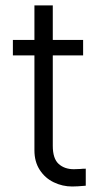

<svg xmlns="http://www.w3.org/2000/svg" viewBox="-20 -677 373 705"><path d="M285.2 -473.6H173.8V-141.6Q173.8 -94.7 195.3 -75.2Q216.8 -55.7 251 -55.7L275.4 -56.6Q283.2 -57.6 294.9 -57.6V4.9Q262.7 7.8 245.1 7.8Q209.5 7.8 177.5 -7.6Q145.5 -22.9 126 -53Q106.4 -83 106.4 -125V-473.6H27.3V-530.3H106.4V-657.2H173.8V-530.3H285.2Z"/></svg>

Font: Pretendard GOV Light
Style: Regular
Weight: 300
Designer: Base glyphs from Inter by Rasmus Andersson; Hangeul glyphs from Noto Sans CJK(Source Han Sans) by Jang Soo-young and Kan
Foundry: Kil Hyung-jin
Version: Version 1.309